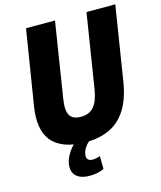

<svg xmlns="http://www.w3.org/2000/svg" viewBox="-131 -799 916 1095"><g transform="rotate(-15 327.5 -251.5)"><path d="M293 11Q217 11 166.5 -8.5Q116 -28 88.5 -63.5Q61 -99 54 -149Q47 -199 56 -258L128 -705H299L229 -262Q218 -194 235.5 -165Q253 -136 300 -136Q351 -136 378 -168.5Q405 -201 416 -271L485 -705H655L585 -265Q569 -167 529.5 -105.5Q490 -44 430 -16.5Q370 11 293 11ZM263 202Q207 202 181 175Q155 148 165 98Q175 58 206 20Q237 -18 285 -45L322 0Q310 8 299 19.5Q288 31 280 44.5Q272 58 269 73Q264 94 272.5 105.5Q281 117 302 117Q311 117 322 115Q333 113 346 108L347 185Q325 194 305.5 198Q286 202 263 202Z"/></g></svg>

Font: Nunito Sans 10pt Condensed Black
Style: Italic
Weight: 900
Width: 3
Italic angle: -9°
Designer: Vernon Adams
Foundry: Vernon Adams
Version: Version 3.101;gftools[0.9.27]